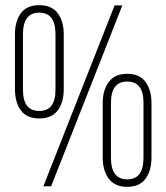

<svg xmlns="http://www.w3.org/2000/svg" viewBox="-20 -722 645 744"><path d="M227 -589V-376Q227 -325 203.5 -294Q180 -263 132 -263Q84 -263 61 -294Q38 -325 38 -376V-589Q38 -640 61 -671Q84 -702 132 -702Q180 -702 203.5 -671Q227 -640 227 -589ZM454 -701 178 0H148L424 -701ZM69 -590V-374Q69 -292 132 -292Q195 -292 195 -374V-590Q195 -673 132 -673Q69 -673 69 -590ZM567 -322V-112Q567 -61 544 -29.5Q521 2 473 2Q425 2 401.5 -29.5Q378 -61 378 -112V-322Q378 -373 401.5 -404.5Q425 -436 473 -436Q521 -436 544 -404.5Q567 -373 567 -322ZM410 -324V-110Q410 -27 473 -27Q536 -27 536 -110V-324Q536 -406 473 -406Q410 -406 410 -324Z"/></svg>

Font: Bebas Neue Book
Style: Regular
Weight: 300
Designer: Ryoichi Tsunekawa
Foundry: Ryoichi Tsunekawa
Version: Version 1.003;PS 001.003;hotconv 1.0.88;makeotf.lib2.5.64775